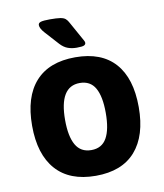

<svg xmlns="http://www.w3.org/2000/svg" viewBox="-82 -785 733 860"><g transform="rotate(-10 284.5 -355.0)"><path d="M300 -572Q278 -572 260 -578.5Q242 -585 226 -602L169 -665Q150 -686 150 -701Q150 -711 162 -714.5Q174 -718 203 -718Q234 -718 250 -715.5Q266 -713 274 -706Q282 -699 288 -687L328 -615Q334 -604 337.5 -598Q341 -592 341 -587Q341 -580 333.5 -576Q326 -572 300 -572ZM285 8Q166 8 104 -62Q42 -132 42 -262Q42 -393 104 -462Q166 -531 285 -531Q404 -531 465.5 -462Q527 -393 527 -262Q527 -132 465.5 -62Q404 8 285 8ZM285 -109Q333 -109 355 -148Q377 -187 377 -262Q377 -337 355 -375.5Q333 -414 285 -414Q192 -414 192 -262Q192 -187 214.5 -148Q237 -109 285 -109Z"/></g></svg>

Font: Asap
Style: Bold
Weight: 700
Designer: Pablo Cosgaya
Foundry: Omnibus-Type
Version: Version 3.001; ttfautohint (v1.8.3)